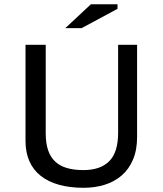

<svg xmlns="http://www.w3.org/2000/svg" viewBox="-20 -872 762 900"><path d="M99.6 0ZM533.7 -662.1H622.6V-230Q622.6 -168.9 603.5 -124Q584.5 -79.1 550.8 -49.8Q517.1 -20.5 471.2 -6.1Q425.3 8.3 372.1 8.3Q308.1 8.3 257.6 -5.6Q207 -19.5 171.9 -46.9Q136.7 -74.2 118.2 -115.5Q99.6 -156.7 99.6 -210.9V-662.1H194.3V-247.1Q194.3 -201.2 205.3 -168.5Q216.3 -135.7 238.3 -115Q260.3 -94.2 293.5 -84.5Q326.7 -74.7 371.1 -74.7Q450.2 -74.7 491.9 -116.2Q533.7 -157.7 533.7 -250ZM406.2 -852.1H530.8V-830.6L362.8 -740.2H286.1Z"/></svg>

Font: PT Astra Sans
Style: Regular
Weight: 400
Designer: A.Korolkova, I. Chaeva
Foundry: ParaType Ltd
Version: Version 1.001; ttfautohint (v1.6)